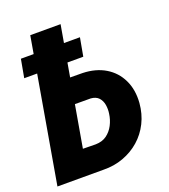

<svg xmlns="http://www.w3.org/2000/svg" viewBox="-131 -806 794 901"><g transform="rotate(-20 266.0 -355.5)"><path d="M178.7 -460.9 294.4 -460Q359.4 -458 406.5 -429.7Q453.6 -401.4 477.5 -351.6Q501.5 -301.8 496.6 -236.8Q492.2 -183.6 470.2 -139.6Q448.2 -95.7 412.6 -64.5Q377 -33.2 330.6 -16.1Q284.2 1 231.4 0H1L124 -710.9H275.4L173.8 -125.5L237.3 -124.5Q270 -125 292.5 -141.1Q314.9 -157.2 328.4 -183.1Q341.8 -209 345.7 -238.3Q349.1 -260.3 345.5 -282Q341.8 -303.7 328.4 -318.4Q314.9 -333 289.1 -335L156.7 -335.4ZM339.8 -622.1 323.2 -530.8H28.3L44.9 -622.1Z"/></g></svg>

Font: Roboto Condensed ExtraBold
Style: Italic
Weight: 800
Italic angle: -12°
Designer: Christian Robertson
Foundry: Google
Version: Version 3.008; 2023